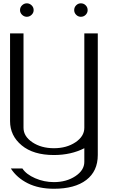

<svg xmlns="http://www.w3.org/2000/svg" viewBox="-20 -956 706 1184"><path d="M478.5 -935.5Q496.1 -935.5 508.3 -923.3Q520.5 -911.1 520.5 -893.6Q520.5 -877 508.3 -864.7Q496.1 -852.5 478.5 -852.5Q461.9 -852.5 449.7 -864.7Q437.5 -877 437.5 -893.6Q437.5 -911.1 449.7 -923.3Q461.9 -935.5 478.5 -935.5ZM187.5 -893.6Q187.5 -877 174.8 -864.7Q162.1 -852.5 145.5 -852.5Q128.9 -852.5 116.2 -864.7Q103.5 -877 103.5 -893.6Q103.5 -911.1 116.2 -923.3Q128.9 -935.5 145.5 -935.5Q162.1 -935.5 174.8 -923.3Q187.5 -911.1 187.5 -893.6ZM500 42V-42Q418 0 312.5 0Q185.5 0 113.8 -59.6Q42 -119.1 42 -209V-750H125V-168Q125 -115.2 179.7 -78.6Q234.4 -42 312.5 -42Q390.6 -42 445.3 -78.6Q500 -115.2 500 -168V-750H583V0Q583 99.6 512.2 153.8Q441.4 208 312.5 208Q218.8 208 151.4 174.3Q84 140.6 46.9 83H118.2Q141.6 119.1 196.8 143.1Q252 167 312.5 167Q389.6 167 444.8 130.4Q500 93.8 500 42Z"/></svg>

Font: okolaks
Style: Regular
Weight: 500
Version: Version 000.6.0